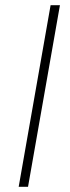

<svg xmlns="http://www.w3.org/2000/svg" viewBox="-20 -720 268 740"><path d="M175 -700H211L88 0H52Z"/></svg>

Font: Bai Jamjuree ExtraLight
Style: Italic
Weight: 275
Italic angle: -10°
Version: Version 1.000; ttfautohint (v1.6)